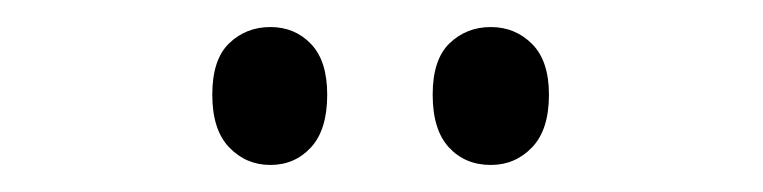

<svg xmlns="http://www.w3.org/2000/svg" viewBox="-20 -738 564 142"><path d="M137 -668Q137 -694 149.5 -706Q162 -718 180 -718Q198 -718 210 -705.5Q222 -693 222 -668Q222 -642 210 -629Q198 -616 180 -616Q162 -616 149.5 -629Q137 -642 137 -668ZM300 -668Q300 -694 312.5 -706Q325 -718 343 -718Q361 -718 373.5 -705.5Q386 -693 386 -668Q386 -642 373.5 -629Q361 -616 343 -616Q324 -616 312 -629Q300 -642 300 -668Z"/></svg>

Font: Noto Sans Georgian ExtraCondensed
Style: Regular
Weight: 400
Width: 2
Designer: Monotype Design Team, Akaki Razmadze
Foundry: Google LLC
Version: Version 2.005; ttfautohint (v1.8.4.7-5d5b)